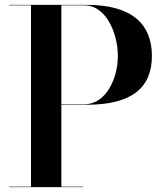

<svg xmlns="http://www.w3.org/2000/svg" viewBox="-20 -770 684 790"><path d="M17.5 -2V0H322.5V-2H232.5V-339H337.5C523.5 -339 605 -410 605 -540C605 -670 523.5 -750 337.5 -750H17.5V-748H107.5V-2ZM327.5 -748C418.5 -748 465 -629 465 -540C465 -451 418.5 -341 327.5 -341H232.5V-748Z"/></svg>

Font: Bodoni* 96pt Medium
Style: Regular
Weight: 500
Version: Version 2.3